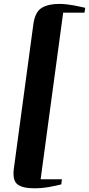

<svg xmlns="http://www.w3.org/2000/svg" viewBox="-20 -854 468 1009"><path d="M159.5 135.5Q98.5 135.5 71.5 114.5Q44.5 93.5 53 30.5L155.5 -728Q164.5 -791.5 199 -812.5Q233.5 -833.5 291.5 -833.5Q310.5 -833.5 330 -831.2Q349.5 -829 367.2 -825.8Q385 -822.5 400.5 -819Q416 -815.5 428 -813L424 -787.5H312L193.5 88H305.5L302 115Q270.5 123 235 129.2Q199.5 135.5 159.5 135.5Z"/></svg>

Font: Merriweather 120pt Black
Style: Italic
Weight: 900
Italic angle: -7.8°
Version: Version 2.101